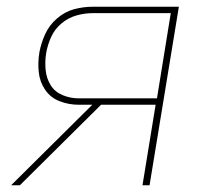

<svg xmlns="http://www.w3.org/2000/svg" viewBox="-20 -550 616 570"><path d="M13 0H39L280 -239H442L403 0H424L511 -530H255Q227 -530 199.5 -522.5Q172 -515 149 -495Q126 -475 114 -448.5Q102 -422 97 -395Q92 -365 95 -336Q98 -307 114 -283.5Q130 -260 157 -249.5Q184 -239 214 -239H254ZM214 -258Q189 -258 166 -267.5Q143 -277 130.5 -297Q118 -317 115.5 -342Q113 -367 117 -392Q121 -416 131.5 -439.5Q142 -463 162 -480Q182 -497 206.5 -504Q231 -511 255 -511H487L446 -258Z"/></svg>

Font: Iosevka Sparkle Thin
Style: Italic
Weight: 100
Italic angle: -9°
Designer: Belleve Invis
Foundry: Belleve Invis
Version: Version 4.5.0; ttfautohint (v1.8.3)